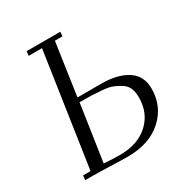

<svg xmlns="http://www.w3.org/2000/svg" viewBox="-165 -826 909 956"><g transform="rotate(-30 289.0 -348.5)"><path d="M53.2 0 56.2 -25.9H99.1L195.8 -676.8H119.1L122.1 -702.1H315.9L313 -676.8H270L226.1 -376H363.8Q456.5 -376 512.2 -339.6Q567.9 -303.2 567.9 -230Q567.9 -127.9 494.1 -61.5Q420.4 4.9 295.9 4.9Q266.6 4.9 197.8 2.4Q128.9 0 95.2 0ZM174.8 -25.9Q231 -22 267.1 -22Q369.6 -22 430.4 -77.9Q491.2 -133.8 491.2 -224.1Q491.2 -254.9 481.7 -277.1Q472.2 -299.3 450.2 -312.7Q428.2 -326.2 408.2 -334.2Q388.2 -342.3 350.6 -345.5Q313 -348.6 290.3 -349.4Q267.6 -350.1 223.1 -350.1Z"/></g></svg>

Font: Dehuti
Style: Italic
Weight: 400
Version: Version 1.2